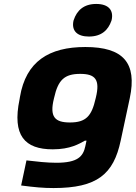

<svg xmlns="http://www.w3.org/2000/svg" viewBox="-20 -747 687 972"><path d="M81 -256 79 -244C41 -61 105 9 247 9C336 9 381 -19 410 -35H418L412 -7C401 45 374 77 265 77C218 77 165 71 114 65L87 192C156 201 199 205 251 205C472 205 555 135 591 -35L637 -250C675 -429 604 -509 412 -509C228 -509 111 -436 81 -256ZM253 -248 254 -252C274 -342 306 -373 386 -373C462 -373 488 -345 465 -252L464 -248C444 -159 415 -127 334 -127C258 -127 230 -155 253 -248ZM352 -642C341 -590 372 -562 430 -562C494 -562 528 -595 544 -642L545 -645C556 -693 532 -727 467 -727C404 -727 369 -694 353 -645Z"/></svg>

Font: LT Wave Black
Style: Italic
Weight: 900
Designer: Daniel Lyons
Version: Version 2.5 (Glyphs App)